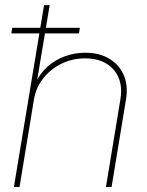

<svg xmlns="http://www.w3.org/2000/svg" viewBox="-20 -748 589 768"><path d="M115.7 -349.6 58.1 0H35.6L156.2 -727.5H178.7L126 -412.1H120.1Q139.2 -454.1 170.4 -481.7Q201.7 -509.3 240.5 -523.2Q279.3 -537.1 320.8 -537.1Q377 -537.1 416.7 -513.4Q456.5 -489.7 474.9 -447.8Q493.2 -405.8 483.9 -349.6L426.3 0H403.8L461.4 -349.6Q474.1 -423.8 434.6 -469.2Q395 -514.6 320.8 -514.6Q270 -514.6 226.3 -493.4Q182.6 -472.2 153.1 -434.8Q123.5 -397.5 115.7 -349.6ZM25.4 -614.3 28.8 -636.7H299.3L295.9 -614.3Z"/></svg>

Font: Inter 24pt Thin
Style: Italic
Weight: 250
Italic angle: -9.3988°
Version: Version 4.001;git-66647c0bb